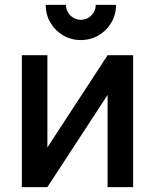

<svg xmlns="http://www.w3.org/2000/svg" viewBox="-20 -766 635 786"><path d="M311 -602Q271.5 -602 238.5 -621.2Q205.5 -640.5 186.2 -673.5Q167 -706.5 167 -746H250Q250 -729.5 258.2 -715.5Q266.5 -701.5 280.5 -693.2Q294.5 -685 311 -685Q328 -685 341.8 -693.2Q355.5 -701.5 363.8 -715.5Q372 -729.5 372 -746H455Q455 -706.5 435.8 -673.5Q416.5 -640.5 383.5 -621.2Q350.5 -602 311 -602ZM525 -540V0H420.5V-377.5L174 0H69.5V-540H174V-162.5L420.5 -540Z"/></svg>

Font: Vela Sans SemBd
Style: Regular
Weight: 600
Designer: Principal design: Mikhail Sharanda - project Manrope.
Design modification: Ravid Balaliev
Foundry: Mikhail Sharanda
Version: Version 1.001